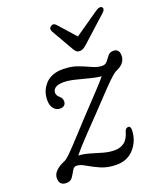

<svg xmlns="http://www.w3.org/2000/svg" viewBox="-124 -725 688 815"><g transform="rotate(-20 220.0 -317.5)"><path d="M374 -106Q372 -59 342 -25.2Q312 8.5 263 8.5Q223 8.5 192.5 -5Q162 -18.5 139.2 -32.2Q116.5 -46 100 -46Q88 -46 80.8 -32.5Q73.5 -19 64.2 -5.2Q55 8.5 36 8.5Q4 8.5 4 -24.5Q4 -59 61 -82.5Q69 -86.5 82 -98.8Q95 -111 122.8 -140.8Q150.5 -170.5 202 -226.5Q254.5 -282.5 285.2 -315Q316 -347.5 331 -366Q308 -368.5 278.5 -376.2Q249 -384 220.2 -391Q191.5 -398 170 -398Q144 -398 132.5 -389.5Q121 -381 121 -368Q121 -362.5 123.8 -356.5Q126.5 -350.5 134 -344.5Q145 -335.5 145 -320.5Q145 -310 138 -303.8Q131 -297.5 120 -297.5Q102 -297.5 90.5 -311.2Q79 -325 79 -349.5Q79 -391.5 106.5 -421.2Q134 -451 185 -451Q223 -451 252 -440Q281 -429 304.5 -418Q328 -407 349.5 -407Q364 -407 372.2 -418Q380.5 -429 389.2 -440Q398 -451 414 -451Q440.5 -451 440.5 -419.5Q440 -384 397 -366.5Q389 -363 373.8 -349.2Q358.5 -335.5 329.2 -305Q300 -274.5 250.5 -222Q213.5 -183.5 189.8 -158.8Q166 -134 150.5 -116.8Q135 -99.5 122.5 -84Q147.5 -82.5 173.5 -74.8Q199.5 -67 225.5 -59.5Q251.5 -52 277 -52Q301.5 -52 319.8 -65.5Q338 -79 347 -112.5Q352.5 -126 363 -125.5Q374.5 -125.5 374 -106ZM315 -516.5Q305.5 -508 297.8 -503.2Q290 -498.5 281 -498.5Q271.5 -498.5 266 -503Q260.5 -507.5 255.5 -516.5L197.5 -617.5Q190 -632 202.5 -640.5Q214 -648.5 225 -637L294 -559.5L406 -637Q424.5 -649 433 -640.5Q441.5 -631 426.5 -617.5Z"/></g></svg>

Font: Fraunces 72pt SuperSoft Light
Style: Italic
Weight: 300
Italic angle: -16°
Version: Version 1.000;[b76b70a41]